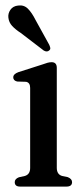

<svg xmlns="http://www.w3.org/2000/svg" viewBox="-20 -690 309 710"><path d="M190 -439V-69.5Q190 -45.5 209 -39.5L230.5 -35Q246.5 -28.5 246.5 -16.5Q246.5 0 225.5 0H54.5Q34.5 0 34.5 -16.5Q34.5 -28.5 50 -34.5L72.5 -39.5Q91.5 -45.5 91.5 -69V-365Q91.5 -384.5 76.5 -387.5L43.5 -388.5Q29 -392 29 -404Q29 -416 47.5 -423L136.5 -451.5Q147.5 -455.5 155.5 -457.8Q163.5 -460 171 -460Q190 -460 190 -439ZM111.5 -616 162 -524.5Q164.5 -519 165.8 -513.5Q167 -508 162.5 -504Q154.5 -496 142 -503L57 -568Q37 -581 25 -594Q13 -607 11 -624.5Q9 -640 18.5 -653.8Q28 -667.5 47 -669.5Q68.5 -672.5 83.2 -657.8Q98 -643 111.5 -616Z"/></svg>

Font: Fraunces 72pt S050
Style: Regular
Weight: 400
Version: Version 1.000; ttfautohint (v1.8.3)